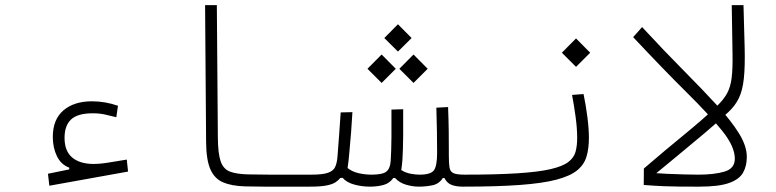

<svg xmlns="http://www.w3.org/2000/svg" viewBox="-20 -713 2970 735"><path d="M168.9 -2 163.6 -47.9 245.1 -64.5V-71.3Q213.9 -82.5 198 -115Q182.1 -147.5 182.1 -189Q182.1 -255.4 222.7 -290.3Q263.2 -325.2 332 -325.2Q382.8 -325.2 431.6 -308.1L425.3 -264.2Q404.3 -269.5 382.8 -274.4Q361.3 -279.3 335 -279.3Q276.9 -279.3 252 -255.6Q227.1 -231.9 227.1 -185.5Q227.1 -134.3 256.6 -109.9Q286.1 -85.4 337.9 -85.4Q364.3 -85.4 399.2 -91.3Q434.1 -97.2 465.3 -102.1L470.2 -56.2Z M1166 1.5Q1149.9 1.5 1133.5 1.5Q1117.2 1.5 1101.1 1.5Q1052.7 2 1005.9 1.7Q959 1.5 918 0.5Q866.7 -1 834 -14.9Q801.3 -28.8 785.4 -64.9Q769.5 -101.1 769 -168.9L765.1 -693.4H810.1L814 -186Q814.5 -125 824.7 -95.5Q835 -65.9 860.1 -56.2Q885.3 -46.4 930.2 -45.4Q968.8 -44.4 1012.9 -44.4Q1057.1 -44.4 1110.8 -44.4Q1125.5 -44.4 1140.6 -44.4Q1155.8 -44.4 1171.9 -44.4Q1178.7 -44.4 1183.8 -39.6Q1189 -34.7 1189 -23.4Q1189 1.5 1166 1.5Z M1395.5 1.5Q1366.2 1.5 1336.7 -6.3Q1307.1 -14.2 1291.5 -32.2L1282.7 -31.7Q1275.9 -22.9 1264.6 -15.4Q1253.4 -7.8 1231 -3.2Q1208.5 1.5 1167.5 1.5L1171.9 -44.4Q1214.8 -44.4 1235.4 -51.5Q1255.9 -58.6 1262.9 -73.7Q1270 -88.9 1272 -113.8Q1275.9 -165.5 1278.6 -202.1Q1281.2 -238.8 1284.2 -282.7L1329.1 -283.7Q1326.7 -242.2 1324 -206.3Q1321.3 -170.4 1317.4 -130.4Q1315.9 -112.3 1314.2 -97.2Q1312.5 -82 1310.5 -69.8Q1328.1 -55.7 1353 -50Q1377.9 -44.4 1401.9 -44.4Q1443.8 -44.4 1458.7 -55.9Q1473.6 -67.4 1475.6 -96.7Q1478 -132.8 1478.5 -187.7Q1479 -242.7 1478.5 -293.5L1523.4 -294.9Q1523.9 -247.6 1523.4 -193.4Q1522.9 -139.2 1520.5 -101.1Q1519 -80.6 1516.1 -62Q1533.2 -51.3 1552.2 -47.9Q1571.3 -44.4 1585.9 -44.4Q1629.4 -44.4 1641.4 -61.5Q1653.3 -78.6 1653.3 -127.9Q1653.3 -169.9 1652.6 -210.7Q1651.9 -251.5 1650.4 -300.8L1695.3 -303.2Q1697.3 -252.9 1697.8 -211.2Q1698.2 -169.4 1698.2 -131.3Q1698.2 -124.5 1698.2 -118.7Q1698.2 -118.7 1698.2 -118.7Q1698.2 -118.7 1698.2 -118.7Q1698.2 -88.4 1700.7 -72.3Q1703.1 -56.2 1715.6 -50.3Q1728 -44.4 1757.8 -44.4Q1776.4 -44.4 1782.7 -39.6Q1789.1 -34.7 1789.1 -23.4Q1789.1 -7.3 1779.3 -2.9Q1769.5 1.5 1752 1.5Q1725.6 1.5 1708.3 -5.4Q1690.9 -12.2 1681.2 -31.7H1675.3Q1661.1 -9.3 1636.2 -3.9Q1611.3 1.5 1583.5 1.5Q1559.6 1.5 1534.4 -5.9Q1509.3 -13.2 1492.2 -31.7H1485.8Q1471.2 -11.2 1448 -4.9Q1424.8 1.5 1395.5 1.5ZM1440.9 -395.5 1386.7 -449.7 1440.9 -504.4 1495.1 -449.7ZM1563 -395.5 1508.8 -449.7 1563 -504.4 1617.2 -449.7ZM1503.4 -515.6 1451.2 -567.4 1503.4 -620.1 1555.7 -567.4Z M1752 1.5Q1740.7 1.5 1740.7 -23.9Q1740.7 -44.4 1757.8 -44.4Q1880.9 -44.4 1960.7 -49.6Q2040.5 -54.7 2087.2 -65.4Q2133.8 -76.2 2155.5 -92.8Q2177.2 -109.4 2183.3 -132.1Q2189.5 -154.8 2189.5 -184.6Q2189.5 -221.2 2183.6 -264.9Q2177.7 -308.6 2169.9 -349.6L2213.9 -353Q2222.7 -311 2228.5 -265.6Q2234.4 -220.2 2234.4 -185.5Q2234.4 -144.5 2225.3 -113.8Q2216.3 -83 2189.5 -61Q2162.6 -39.1 2109.6 -25.1Q2056.6 -11.2 1969.5 -4.9Q1882.3 1.5 1752 1.5ZM2185.1 -457 2130.9 -511.2 2185.1 -565.9 2239.3 -511.2Z M2657.2 1.5Q2653.3 1.5 2649.4 1.5Q2645.5 1.5 2642.1 1.5Q2606.4 1.5 2578.9 1.2Q2551.3 1 2520.5 -0.2Q2489.7 -1.5 2444.3 -4.9L2444.8 -67.9L2463.9 -51.8Q2497.1 -49.3 2533.4 -47.6Q2569.8 -45.9 2601.8 -45.2Q2633.8 -44.4 2653.3 -44.4Q2714.8 -44.4 2753.9 -56.2Q2793 -67.9 2793 -105.5Q2793 -152.3 2744.4 -212.6Q2695.8 -272.9 2608.4 -359.4Q2521 -445.8 2403.8 -570.8L2438 -609.4Q2524.4 -516.1 2597.7 -442.4Q2670.9 -368.7 2724.9 -309.8Q2778.8 -251 2808.8 -202.6Q2838.9 -154.3 2838.9 -111.8Q2838.9 -77.6 2824.5 -52Q2810.1 -26.4 2771 -12.5Q2731.9 1.5 2657.2 1.5Z M2472.7 -33.7 2444.8 -67.9Q2525.9 -137.7 2600.6 -198.7Q2675.3 -259.8 2725.1 -307.6Q2750 -331.5 2763.2 -355.5Q2776.4 -379.4 2780.8 -414.3Q2785.2 -449.2 2784.2 -506.3L2781.2 -693.4H2826.2L2830.6 -532.7Q2832.5 -459 2827.6 -413.1Q2822.8 -367.2 2808.6 -337.6Q2794.4 -308.1 2768.6 -284.2Q2728.5 -246.6 2678 -203.9Q2627.4 -161.1 2574.2 -117.4Q2521 -73.7 2472.7 -33.7Z"/></svg>

Font: Cascadia Code ExtraLight
Style: Regular
Weight: 200
Monospace: yes
Designer: Aaron Bell
Foundry: Saja Typeworks
Version: Version 2407.024; ttfautohint (v1.8.4)